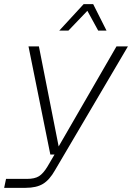

<svg xmlns="http://www.w3.org/2000/svg" viewBox="-20 -753 640 923"><path d="M0 150 9 107H109Q147 107 167.5 94Q188 81 208 48L242 -10H222L117 -530H167L262 -49L540 -530H595L244 66Q218 112 186.5 131Q155 150 103 150ZM265 -606 382 -733H428L492 -606H452L400 -701L309 -606Z"/></svg>

Font: Geist Mono ExtraLight
Style: Italic
Weight: 200
Italic angle: -12°
Monospace: yes
Designer: Basement.studio, Andrés Briganti, Mateo Zaragoza
Foundry: Basement.studio, Vercel, Andrés Briganti, Guido Ferreyra, Mateo Zaragoza
Version: Version 1.500; ttfautohint (v1.8.4.7-5d5b)